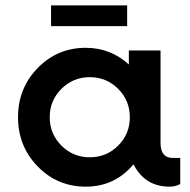

<svg xmlns="http://www.w3.org/2000/svg" viewBox="-20 -689 712 719"><path d="M456.2 -668.8V-591.2H171.2V-668.8ZM627.5 -97.5H655V0Q637.5 10 615 10Q522.5 10 480 -73.8Q410 10 301.2 10Q195 10 121.2 -65.6Q47.5 -141.2 47.5 -250Q47.5 -358.8 121.2 -434.4Q195 -510 301.2 -510Q393.8 -510 462.5 -447.5V-500H581.2V-153.8Q581.2 -97.5 627.5 -97.5ZM210 -143.8Q253.8 -100 316.2 -100Q378.8 -100 422.5 -143.8Q466.2 -187.5 466.2 -250Q466.2 -312.5 422.5 -356.2Q378.8 -400 316.2 -400Q253.8 -400 210 -356.2Q166.2 -312.5 166.2 -250Q166.2 -187.5 210 -143.8Z"/></svg>

Font: Now Medium
Style: Regular
Weight: 500
Designer: Alfredo Marco Pradil
Foundry: Alfredo Marco Pradil
Version: Version 1.002;PS 001.002;hotconv 1.0.88;makeotf.lib2.5.64775